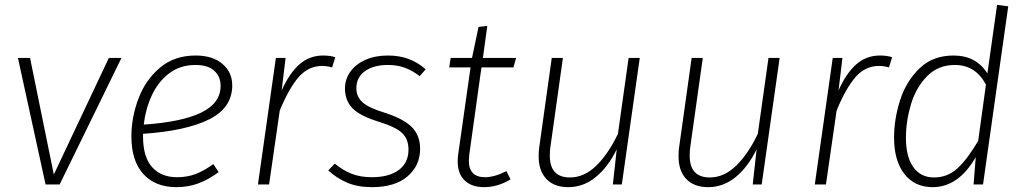

<svg xmlns="http://www.w3.org/2000/svg" viewBox="-20 -761 4221 792"><path d="M481 -522 226 0H168L54 -522H104L202 -41L429 -522Z M570 -209V-199Q570 -113 607.5 -71.5Q645 -30 710 -30Q752 -30 786.5 -43Q821 -56 860 -84L882 -51Q840 -20 798 -4.5Q756 11 708 11Q620 11 571 -43.5Q522 -98 522 -198Q522 -277 551 -354Q580 -431 639.5 -481.5Q699 -532 787 -532Q857 -532 897.5 -497.5Q938 -463 938 -409Q938 -316 842.5 -268.5Q747 -221 570 -209ZM573 -247Q732 -258 811 -297Q890 -336 890 -407Q890 -445 864 -469Q838 -493 787 -493Q722 -493 676.5 -457.5Q631 -422 605.5 -366Q580 -310 573 -247Z M1363 -525 1350 -483Q1328 -489 1309 -489Q1252 -489 1212 -443Q1172 -397 1134 -305L1090 0H1044L1118 -522H1158L1142 -388Q1173 -458 1214.5 -495Q1256 -532 1313 -532Q1342 -532 1363 -525Z M1736 -475 1711 -447Q1681 -470 1650 -481.5Q1619 -493 1580 -493Q1521 -493 1485.5 -467.5Q1450 -442 1450 -397Q1450 -362 1475.5 -339Q1501 -316 1567 -296Q1645 -271 1679 -236.5Q1713 -202 1713 -147Q1713 -78 1661 -33.5Q1609 11 1515 11Q1455 11 1412 -7.5Q1369 -26 1334 -58L1361 -86Q1395 -58 1431 -44Q1467 -30 1514 -30Q1584 -30 1624.5 -59.5Q1665 -89 1665 -144Q1665 -187 1639 -212Q1613 -237 1542 -259Q1464 -283 1433.5 -315Q1403 -347 1403 -396Q1403 -434 1425 -465Q1447 -496 1487 -514Q1527 -532 1580 -532Q1627 -532 1665 -518Q1703 -504 1736 -475Z M1916 -125Q1914 -105 1914 -98Q1914 -30 1981 -30Q2019 -30 2069 -55L2086 -21Q2033 11 1976 11Q1926 11 1897 -16.5Q1868 -44 1868 -95Q1868 -114 1870 -124L1921 -483H1833L1839 -522H1927L1954 -650L1990 -654L1972 -522H2109L2098 -483H1966Z M2202 -116Q2202 -139 2204 -151L2256 -522H2302L2250 -152Q2248 -140 2248 -119Q2248 -29 2331 -29Q2390 -29 2440 -78Q2490 -127 2529 -209L2573 -522H2619L2545 0H2508L2524 -145Q2489 -73 2438 -31Q2387 11 2324 11Q2266 11 2234 -22.5Q2202 -56 2202 -116Z M2779 -116Q2779 -139 2781 -151L2833 -522H2879L2827 -152Q2825 -140 2825 -119Q2825 -29 2908 -29Q2967 -29 3017 -78Q3067 -127 3106 -209L3150 -522H3196L3122 0H3085L3101 -145Q3066 -73 3015 -31Q2964 11 2901 11Q2843 11 2811 -22.5Q2779 -56 2779 -116Z M3660 -525 3647 -483Q3625 -489 3606 -489Q3549 -489 3509 -443Q3469 -397 3431 -305L3387 0H3341L3415 -522H3455L3439 -388Q3470 -458 3511.5 -495Q3553 -532 3610 -532Q3639 -532 3660 -525Z M4139 -735 4035 0H3996L4005 -113Q3934 11 3827 11Q3753 11 3710.5 -43.5Q3668 -98 3668 -194Q3668 -270 3693 -348Q3718 -426 3773 -479Q3828 -532 3913 -532Q4007 -532 4053 -458L4093 -741ZM3717 -193Q3717 -114 3747.5 -71.5Q3778 -29 3833 -29Q3889 -29 3930 -67Q3971 -105 4015 -180L4047 -412Q4004 -493 3919 -493Q3849 -493 3803.5 -446Q3758 -399 3737.5 -330Q3717 -261 3717 -193Z"/></svg>

Font: Fira Sans ExtraLight
Style: Italic
Weight: 275
Italic angle: -8°
Designer: Carrois Corporate & Edenspiekermann AG
Foundry: Carrois Corporate GbR & Edenspiekermann AG
Version: Version 4.203